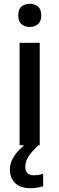

<svg xmlns="http://www.w3.org/2000/svg" viewBox="-20 -764 312 1010"><path d="M189 -539V0H83V-539ZM137 -744Q161 -744 179 -730Q197 -716 197 -683Q197 -651 179 -636.5Q161 -622 137 -622Q111 -622 93.5 -636.5Q76 -651 76 -683Q76 -716 93.5 -730Q111 -744 137 -744ZM113 115Q113 136 125 147Q137 158 156 158Q173 158 185.5 155.5Q198 153 207 151V216Q192 220 177 223Q162 226 141 226Q87 226 59.5 199Q32 172 32 127Q32 98 46.5 71Q61 44 83.5 21.5Q106 -1 129 -16L182 0Q148 32 130.5 58.5Q113 85 113 115Z"/></svg>

Font: Noto Sans Devanagari Medium
Style: Regular
Weight: 500
Version: Version 2.003